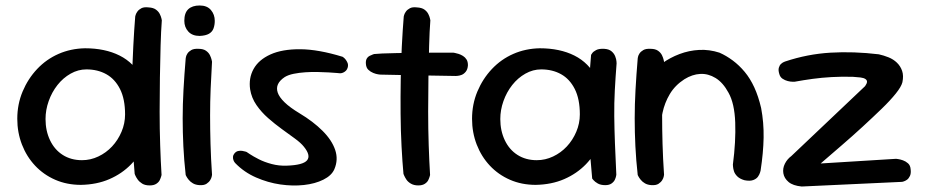

<svg xmlns="http://www.w3.org/2000/svg" viewBox="-20 -676 3384 700"><path d="M275 -2Q224 -2 181.5 -20.5Q139 -39 108 -72Q77 -105 60 -149Q43 -193 43 -243Q43 -296 62.5 -342.5Q82 -389 115.5 -424.5Q149 -460 193.5 -479.5Q238 -499 290 -500Q363 -500 416 -473.5Q469 -447 497.5 -391.5Q526 -336 526 -250Q526 -200 508.5 -155.5Q491 -111 458 -77Q425 -43 379 -23Q333 -3 275 -2ZM279 -92Q310 -92 338.5 -105.5Q367 -119 388.5 -142Q410 -165 423 -195.5Q436 -226 436 -259Q436 -315 417.5 -351.5Q399 -388 367.5 -405.5Q336 -423 295 -423Q265 -423 237.5 -407.5Q210 -392 189.5 -366Q169 -340 157.5 -307.5Q146 -275 146 -242Q146 -199 162.5 -164.5Q179 -130 209 -111Q239 -92 279 -92ZM526 0Q509 0 498.5 -6.5Q488 -13 482 -21.5Q476 -30 473.5 -36Q471 -42 471 -42Q467 -85 464.5 -141.5Q462 -198 461 -260.5Q460 -323 461.5 -386Q463 -449 466 -508Q469 -567 473 -616Q473 -616 474.5 -621.5Q476 -627 481 -634Q486 -641 495.5 -646Q505 -651 522 -649Q539 -648 548.5 -641Q558 -634 562.5 -625Q567 -616 568.5 -609Q570 -602 570 -602Q567 -563 565.5 -509Q564 -455 563 -393.5Q562 -332 562 -269Q562 -206 564 -146.5Q566 -87 569 -38Q569 -38 567.5 -32.5Q566 -27 562.5 -19.5Q559 -12 550 -6Q541 0 526 0Z M707 -1Q693 -2 683.5 -7.5Q674 -13 668 -20.5Q662 -28 659.5 -33Q657 -38 657 -38Q651 -92 648.5 -143Q646 -194 646 -244.5Q646 -295 649 -349Q652 -403 657 -463Q657 -463 658 -468.5Q659 -474 663.5 -481Q668 -488 677.5 -493.5Q687 -499 704 -498Q721 -498 731 -491Q741 -484 745.5 -474.5Q750 -465 751.5 -458Q753 -451 753 -451Q750 -401 748 -353Q746 -305 746 -255Q746 -205 747.5 -151.5Q749 -98 753 -39Q753 -39 752 -33Q751 -27 746.5 -19.5Q742 -12 733 -6Q724 0 707 -1ZM708 -545Q681 -545 666.5 -561Q652 -577 652 -600Q652 -629 666.5 -642.5Q681 -656 708 -656Q735 -656 749 -639.5Q763 -623 763 -600Q763 -585 758.5 -572.5Q754 -560 742 -553Q730 -546 708 -545Z M1025 -72Q1085 -74 1099.5 -91.5Q1114 -109 1088 -141Q1077 -155 1055 -171Q1033 -187 1007.5 -205.5Q982 -224 957.5 -245.5Q933 -267 915 -293Q897 -319 892 -350Q886 -391 904.5 -424.5Q923 -458 966 -477.5Q1009 -497 1075 -496.5Q1141 -496 1229 -469Q1229 -469 1232.5 -466.5Q1236 -464 1240 -459Q1244 -454 1247 -447Q1250 -440 1248 -431Q1246 -423 1241.5 -418.5Q1237 -414 1231.5 -411.5Q1226 -409 1222 -409Q1218 -409 1218 -409Q1218 -409 1207 -410Q1196 -411 1178 -412Q1160 -413 1138 -413.5Q1116 -414 1093.5 -412.5Q1071 -411 1051 -407Q1031 -403 1018 -395Q1000 -383 993.5 -369Q987 -355 992.5 -338.5Q998 -322 1017.5 -303Q1037 -284 1072 -263Q1122 -233 1156 -199Q1190 -165 1202 -129.5Q1214 -94 1199 -59Q1189 -36 1159 -21Q1129 -6 1088 -1.5Q1047 3 1002 -3.5Q957 -10 913.5 -29Q870 -48 838 -81Q838 -81 835.5 -84Q833 -87 831 -92.5Q829 -98 829.5 -104.5Q830 -111 835 -117Q841 -124 848.5 -125.5Q856 -127 863 -126Q870 -125 874.5 -123.5Q879 -122 879 -122Q879 -122 891 -114Q903 -106 923.5 -95.5Q944 -85 970.5 -78Q997 -71 1025 -72Z M1505 0Q1489 0 1478 -6.5Q1467 -13 1461.5 -21.5Q1456 -30 1453.5 -36Q1451 -42 1451 -42Q1447 -85 1444 -141.5Q1441 -198 1440.5 -260.5Q1440 -323 1441 -386Q1442 -449 1445 -508Q1448 -567 1452 -616Q1452 -616 1453.5 -621.5Q1455 -627 1460 -634Q1465 -641 1474.5 -646Q1484 -651 1500 -649Q1518 -648 1527.5 -641Q1537 -634 1541.5 -625Q1546 -616 1547.5 -609Q1549 -602 1549 -602Q1546 -563 1544.5 -509Q1543 -455 1542 -393.5Q1541 -332 1541 -269Q1541 -206 1543 -146.5Q1545 -87 1548 -38Q1548 -38 1546.5 -32.5Q1545 -27 1541.5 -19.5Q1538 -12 1529 -6Q1520 0 1505 0ZM1642 -399Q1563 -400 1492 -401.5Q1421 -403 1366 -404Q1366 -404 1358.5 -405Q1351 -406 1341 -410Q1331 -414 1323 -421.5Q1315 -429 1314 -443Q1313 -455 1317 -462Q1321 -469 1328 -472.5Q1335 -476 1339.5 -477.5Q1344 -479 1344 -479Q1352 -480 1374 -481Q1396 -482 1427 -482.5Q1458 -483 1493.5 -483.5Q1529 -484 1565 -484Q1601 -484 1633 -484Q1633 -484 1638.5 -483Q1644 -482 1652 -479.5Q1660 -477 1668 -472Q1676 -467 1681 -459Q1686 -451 1686 -438Q1685 -423 1678 -414.5Q1671 -406 1663 -403Q1655 -400 1648.5 -399.5Q1642 -399 1642 -399Z M1933 -2Q1882 -2 1839.5 -20.5Q1797 -39 1766 -72Q1735 -105 1718 -149Q1701 -193 1701 -243Q1701 -296 1720.5 -342.5Q1740 -389 1773.5 -424.5Q1807 -460 1851.5 -479.5Q1896 -499 1948 -500Q2021 -500 2074 -473.5Q2127 -447 2155.5 -391.5Q2184 -336 2184 -250Q2184 -200 2166.5 -155.5Q2149 -111 2116 -77Q2083 -43 2037 -23Q1991 -3 1933 -2ZM1937 -92Q1968 -92 1996.5 -105.5Q2025 -119 2046.5 -142Q2068 -165 2081 -195.5Q2094 -226 2094 -259Q2094 -315 2075.5 -351.5Q2057 -388 2025.5 -405.5Q1994 -423 1953 -423Q1923 -423 1895.5 -407.5Q1868 -392 1847.5 -366Q1827 -340 1815.5 -307.5Q1804 -275 1804 -242Q1804 -199 1820.5 -164.5Q1837 -130 1867 -111Q1897 -92 1937 -92ZM2187 -1Q2170 -1 2159.5 -7Q2149 -13 2144 -19Q2139 -25 2139 -25Q2132 -98 2128 -170.5Q2124 -243 2126 -319Q2128 -395 2135 -476Q2135 -476 2139 -482Q2143 -488 2153.5 -493.5Q2164 -499 2183 -498Q2200 -497 2209.5 -489Q2219 -481 2223 -470.5Q2227 -460 2227.5 -452.5Q2228 -445 2228 -445Q2224 -394 2221.5 -347Q2219 -300 2219.5 -252.5Q2220 -205 2222 -153Q2224 -101 2227 -39Q2227 -39 2226 -33.5Q2225 -28 2221.5 -20.5Q2218 -13 2209.5 -7Q2201 -1 2187 -1Z M2694 -19Q2677 -24 2668 -33Q2659 -42 2656 -51.5Q2653 -61 2652.5 -68.5Q2652 -76 2652 -76Q2663 -160 2660.5 -229.5Q2658 -299 2636 -338Q2616 -375 2589 -391.5Q2562 -408 2533 -406.5Q2504 -405 2475 -387Q2441 -365 2422 -333Q2403 -301 2395.5 -265Q2388 -229 2387 -195Q2388 -163 2388 -137Q2388 -111 2389 -91Q2390 -71 2391 -58Q2391 -58 2390.5 -54Q2390 -50 2388 -44Q2386 -38 2379.5 -33Q2373 -28 2359 -27Q2347 -26 2338 -32Q2329 -38 2323.5 -44Q2318 -50 2318 -50Q2307 -68 2306.5 -85Q2306 -102 2307.5 -123Q2309 -144 2304 -174Q2302 -211 2302.5 -241.5Q2303 -272 2307 -299.5Q2311 -327 2320 -351Q2329 -375 2345 -398Q2365 -424 2394 -445Q2423 -466 2457.5 -479Q2492 -492 2529 -494Q2566 -496 2603 -484Q2628 -473 2651.5 -455.5Q2675 -438 2695 -414Q2715 -390 2730 -357.5Q2745 -325 2755 -282Q2765 -229 2764 -174Q2763 -119 2753 -54Q2753 -54 2751 -47Q2749 -40 2743.5 -32Q2738 -24 2726 -19.5Q2714 -15 2694 -19ZM2355 -1Q2341 -2 2331.5 -7.5Q2322 -13 2316 -20.5Q2310 -28 2307.5 -33Q2305 -38 2305 -38Q2299 -92 2296.5 -143Q2294 -194 2294 -244.5Q2294 -295 2297 -349Q2300 -403 2305 -463Q2305 -463 2306 -468.5Q2307 -474 2311.5 -481Q2316 -488 2325.5 -493.5Q2335 -499 2352 -498Q2369 -498 2379 -491Q2389 -484 2393.5 -474.5Q2398 -465 2399.5 -458Q2401 -451 2401 -451Q2398 -401 2396 -353Q2394 -305 2394 -255Q2394 -205 2395.5 -151.5Q2397 -98 2401 -39Q2401 -39 2400 -33Q2399 -27 2394.5 -19.5Q2390 -12 2381 -6Q2372 0 2355 -1Z M2903 4Q2871 1 2855 -12.5Q2839 -26 2836 -44Q2833 -62 2841.5 -79Q2850 -96 2865 -107L3134 -362Q3141 -372 3141 -378Q3141 -384 3135 -388Q3129 -392 3117.5 -393.5Q3106 -395 3089 -396Q3048 -397 3012 -395Q2976 -393 2943 -388.5Q2910 -384 2877 -378Q2877 -378 2869.5 -378Q2862 -378 2852 -380.5Q2842 -383 2833 -389Q2824 -395 2821 -407Q2817 -420 2819.5 -429Q2822 -438 2827.5 -443Q2833 -448 2838 -450Q2843 -452 2843 -452Q2924 -479 3008 -484Q3092 -489 3184 -478Q3202 -474 3219.5 -467Q3237 -460 3250 -447.5Q3263 -435 3269 -417.5Q3275 -400 3270 -376Q3266 -360 3246 -335Q3226 -310 3194.5 -279.5Q3163 -249 3125.5 -214.5Q3088 -180 3048.5 -146Q3009 -112 2972 -80L3247 -97Q3247 -97 3254.5 -96Q3262 -95 3272 -91.5Q3282 -88 3290.5 -80.5Q3299 -73 3300 -59Q3302 -44 3297.5 -34.5Q3293 -25 3286.5 -20.5Q3280 -16 3274.5 -14.5Q3269 -13 3269 -13Z"/></svg>

Font: Sour Gummy
Style: Regular
Weight: 400
Designer: Stefie Justprince
Foundry: Eifetstype
Version: Version 1.000